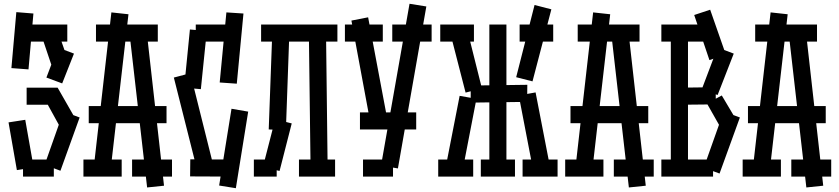

<svg xmlns="http://www.w3.org/2000/svg" viewBox="-20 -929 4413 1010"><path d="M65.9 -865.2 155.8 -857.9 129.9 -564 40 -570.8ZM334 -799.8V-710H92.8V-799.8ZM157.2 -47.9 68.8 -34.2 24.9 -285.2 112.8 -298.8ZM101.1 -89.8H263.2V0H101.1ZM120.1 -467.8H283.2V-377.9H120.1ZM205.1 -425.8 283.2 -467.8 380.9 -296.9 300.8 -252ZM214.8 -62 314 -342.8 398.9 -311 297.9 -30.8ZM224.1 -521 284.2 -679.2 369.1 -647 307.1 -490.2ZM191.9 -761.2 275.9 -789.1 341.8 -601.1 255.9 -570.8Z M446.8 -371.1H856V-280.8H446.8ZM472.2 -39.1 565.9 -863.8 655.8 -854 561 -28.8ZM842.8 47.9 753.9 57.1 658.7 -775.9 749 -786.1ZM484.9 -799.8H810.1V-710H484.9ZM418.9 -89.8H620.1V0H418.9ZM674.8 -89.8H884.8V0H674.8Z M1170.9 -863.8 1260.7 -857.9 1225.6 -488.8 1135.7 -495.1ZM1018.6 -28.8 894.5 -521 981 -543.9 1104 -51.8ZM1009.8 -799.8H1189V-710H1009.8ZM948.7 -467.8 979 -773.9 1067.9 -766.1 1036.6 -460ZM981 -90.8 1201.7 -89.8V0L980 -1ZM1132.8 46.9 1197.8 -356.9 1285.6 -341.8 1220.7 61Z M1393.6 -248 1412.6 -766.1 1502.4 -763.2 1483.9 -245.1ZM1613.8 -38.1 1604.5 -775.9 1694.8 -776.9 1703.6 -39.1ZM1315.4 -89.8H1435.5V0H1315.4ZM1353.5 -799.8H1754.9V-710H1353.5ZM1552.7 -89.8H1742.7V0H1552.7ZM1362.8 -49.8 1427.7 -301.8 1514.6 -279.8 1450.7 -29.8Z M1828.6 -820.8 1916.5 -837.9 2018.6 -295.9 1929.2 -278.8ZM2222.7 -895 2073.2 -43 1984.4 -58.1 2134.3 -909.2ZM1873.5 -248V-337.9H2169.4V-248ZM1794.4 -710V-799.8H1993.7V-710ZM2043.5 -710V-799.8H2250.5V-710ZM1889.6 -89.8H2047.4V0H1889.6Z M2554.2 -35.2V-799.8H2644V-35.2ZM2509.3 -89.8H2689V0H2509.3ZM2456.1 -479 2753.9 -482.9 2752.9 -393.1 2456.1 -389.2ZM2695.3 -522.9 2792 -902.8 2880.4 -879.9 2781.2 -501ZM2709 -426.8 2797.4 -442.9 2874 -47.9 2785.2 -30.8ZM2729 -89.8H2913.1V0H2729ZM2713.4 -799.8H2890.1V-710H2713.4ZM2515.1 -463.9 2429.2 -441.9 2348.1 -756.8 2436 -779.8ZM2486.3 -409.2 2413.1 -30.8 2324.2 -47.9 2397.9 -424.8ZM2469.2 -89.8V0H2285.2V-89.8ZM2473.1 -799.8V-710H2295.9V-799.8Z M2981 -371.1H3390.1V-280.8H2981ZM3006.3 -39.1 3100.1 -863.8 3189.9 -854 3095.2 -28.8ZM3377 47.9 3288.1 57.1 3192.9 -775.9 3283.2 -786.1ZM3019 -799.8H3344.2V-710H3019ZM2953.1 -89.8H3154.3V0H2953.1ZM3209 -89.8H3418.9V0H3209Z M3508.8 -35.2V-765.1H3599.1V-35.2ZM3459 -89.8H3731V0H3459ZM3459 -799.8H3710V-710H3459ZM3551.8 -467.8 3745.1 -470.2V-379.9L3551.8 -377.9ZM3671.9 -460 3754.9 -679.2 3839.8 -647 3754.9 -429.2ZM3631.8 -850.1 3715.8 -877.9 3797.9 -643.1 3711.9 -612.8ZM3698.7 -384.8 3776.9 -426.8 3854 -296.9 3773.9 -252ZM3682.1 -46.9 3787.1 -342.8 3872.1 -311 3765.1 -16.1Z M3914.6 -371.1H4323.7V-280.8H3914.6ZM3939.9 -39.1 4033.7 -863.8 4123.5 -854 4028.8 -28.8ZM4310.5 47.9 4221.7 57.1 4126.5 -775.9 4216.8 -786.1ZM3952.6 -799.8H4277.8V-710H3952.6ZM3886.7 -89.8H4087.9V0H3886.7ZM4142.6 -89.8H4352.5V0H4142.6Z"/></svg>

Font: Opir
Style: Regular
Weight: 400
Designer: Maksym Kobuzan
Version: Version 1.000;FEAKit 1.0